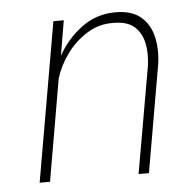

<svg xmlns="http://www.w3.org/2000/svg" viewBox="-41 -511 556 553"><g transform="rotate(-5 237.0 -235.0)"><path d="M392 -308 338 0H368L422 -311Q428 -354 419.5 -390Q411 -426 385 -448Q359 -470 312 -470Q257 -470 214 -438Q171 -406 145 -359L162 -460H132L52 0H82L133 -295Q145 -333 169.5 -366Q194 -399 228.5 -420Q263 -441 304 -440Q344 -440 364.5 -421.5Q385 -403 391 -373Q397 -343 392 -308Z"/></g></svg>

Font: Jost* 200 Thin Italic
Style: Italic
Weight: 200
Italic angle: -10°
Version: Version 3.200; ttfautohint (v0.97) -l 8 -r 50 -G 200 -x 14 -